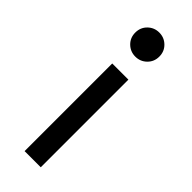

<svg xmlns="http://www.w3.org/2000/svg" viewBox="-245 -563 790 790"><g transform="rotate(45 150.0 -168.5)"><path d="M103 -310H197V200H103ZM150 -397Q121 -397 100.5 -417Q80 -437 80 -467Q80 -497 100.5 -517Q121 -537 150 -537Q179 -537 199.5 -517Q220 -497 220 -467Q220 -437 199.5 -417Q179 -397 150 -397Z"/></g></svg>

Font: Golos UI VF
Style: Regular
Weight: 400
Designer: A.Korolkova, Vitaly Kuzmin
Foundry: ParaType Ltd
Version: Version 2.000